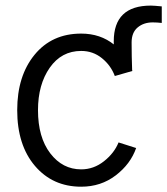

<svg xmlns="http://www.w3.org/2000/svg" viewBox="-20 -666 612 703"><path d="M398.4 -407.2Q396.5 -432.6 396.5 -514.6Q396.5 -645.5 532.2 -645.5Q543 -645.5 572.3 -642.6V-582Q554.7 -584 539.1 -584Q505.9 -584 483.9 -565.4Q461.9 -546.9 461.9 -510.7Q461.9 -460.9 463.9 -406.2ZM43 -262.7Q43 -387.7 106.4 -465.3Q169.9 -543 277.3 -543Q347.7 -543 397.9 -502.4Q448.2 -461.9 464.8 -406.2L400.4 -387.7Q385.7 -426.8 353 -453.1Q320.3 -479.5 277.3 -479.5Q205.1 -479.5 162.1 -418Q119.1 -356.4 119.1 -262.7Q119.1 -163.1 164.1 -104.5Q209 -45.9 277.3 -45.9Q323.2 -45.9 360.8 -75.7Q398.4 -105.5 414.1 -144.5L478.5 -124Q458 -65.4 403.8 -23.9Q349.6 17.6 277.3 17.6Q172.9 17.6 107.9 -58.6Q43 -134.8 43 -262.7Z"/></svg>

Font: Gothic A1
Style: Regular
Weight: 400
Designer: HanYang I&C Co.,Ltd.
Foundry: HanYang I&C Co.,Ltd.
Version: Version 2.50